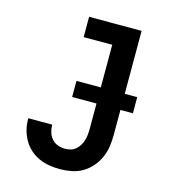

<svg xmlns="http://www.w3.org/2000/svg" viewBox="-110 -824 821 922"><g transform="rotate(15 300.0 -363.5)"><path d="M271 8Q245 8 218 3.5Q191 -1 167 -12Q143 -23 123 -41Q103 -59 89.5 -82.5Q76 -106 69.5 -132Q63 -158 63 -185V-189H182V-187Q182 -169 187.5 -151Q193 -133 205.5 -119Q218 -105 235.5 -99Q253 -93 271 -93Q286 -93 299.5 -97Q313 -101 324 -110.5Q335 -120 342.5 -132.5Q350 -145 354 -158.5Q358 -172 359.5 -186.5Q361 -201 361 -215V-634H219V-735H480V-215Q480 -186 475.5 -157.5Q471 -129 459 -102.5Q447 -76 427.5 -54Q408 -32 383 -17.5Q358 -3 329 2.5Q300 8 271 8ZM240 -342V-422H542V-342Z"/></g></svg>

Font: Iosevka HT Extended
Style: Bold
Weight: 700
Width: 7
Monospace: yes
Designer: Belleve Invis
Foundry: Belleve Invis
Version: Version 32.3.0; ttfautohint (v1.8.4)